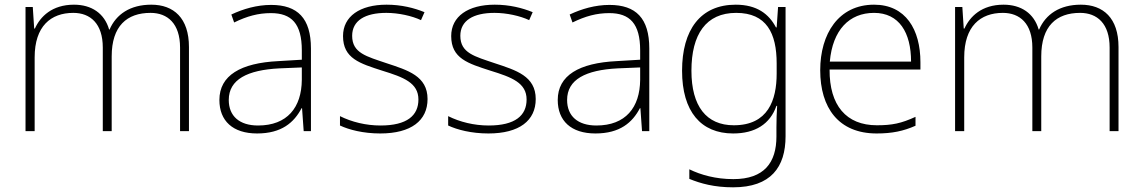

<svg xmlns="http://www.w3.org/2000/svg" viewBox="-20 -560 4879 820"><path d="M626 -540C536 -540 476 -499 448 -434H446C426 -503 371 -540 296 -540C202 -540 152 -489 129 -438H126L120 -530H89V0H128V-315C128 -448 197 -505 293 -505C366 -505 419 -459 419 -357V0H457V-319C457 -449 522 -505 623 -505C696 -505 749 -459 749 -357V0H787V-359C787 -483 722 -540 626 -540Z M1138 -539C1077 -539 1019 -522 968 -498L980 -464C1035 -491 1083 -504 1137 -504C1225 -504 1269 -459 1269 -345V-305L1169 -299C1008 -291 917 -238 917 -133C917 -44 974 10 1078 10C1183 10 1236 -37 1268 -98H1270L1277 0H1308V-353C1308 -482 1251 -539 1138 -539ZM1173 -268 1269 -272V-219C1268 -101 1207 -24 1082 -24C1003 -24 957 -64 957 -133C957 -221 1037 -261 1173 -268Z M1806 -137C1806 -235 1722 -260 1631 -290C1546 -319 1484 -333 1484 -407C1484 -472 1539 -505 1630 -505C1682 -505 1740 -492 1778 -474L1793 -508C1749 -526 1694 -540 1631 -540C1517 -540 1445 -490 1445 -406C1445 -310 1517 -289 1613 -258C1704 -230 1767 -206 1767 -135C1767 -67 1719 -24 1605 -24C1543 -24 1482 -39 1432 -64V-24C1470 -6 1531 10 1604 10C1736 10 1806 -45 1806 -137Z M2268 -137C2268 -235 2184 -260 2093 -290C2008 -319 1946 -333 1946 -407C1946 -472 2001 -505 2092 -505C2144 -505 2202 -492 2240 -474L2255 -508C2211 -526 2156 -540 2093 -540C1979 -540 1907 -490 1907 -406C1907 -310 1979 -289 2075 -258C2166 -230 2229 -206 2229 -135C2229 -67 2181 -24 2067 -24C2005 -24 1944 -39 1894 -64V-24C1932 -6 1993 10 2066 10C2198 10 2268 -45 2268 -137Z M2583 -539C2522 -539 2464 -522 2413 -498L2425 -464C2480 -491 2528 -504 2582 -504C2670 -504 2714 -459 2714 -345V-305L2614 -299C2453 -291 2362 -238 2362 -133C2362 -44 2419 10 2523 10C2628 10 2681 -37 2713 -98H2715L2722 0H2753V-353C2753 -482 2696 -539 2583 -539ZM2618 -268 2714 -272V-219C2713 -101 2652 -24 2527 -24C2448 -24 2402 -64 2402 -133C2402 -221 2482 -261 2618 -268Z M3122 -540C2971 -540 2893 -432 2893 -258C2893 -83 2974 10 3111 10C3205 10 3269 -30 3296 -108H3299C3297 -74 3296 -49 3296 -15V23C3296 134 3244 205 3112 205C3037 205 2973 187 2924 163V204C2973 224 3031 240 3111 240C3272 240 3335 154 3335 22V-530H3303L3297 -443H3294C3264 -500 3213 -540 3122 -540ZM3124 -505C3254 -505 3297 -418 3297 -289V-246C3297 -132 3260 -25 3114 -25C2997 -25 2933 -106 2933 -258C2933 -413 2995 -505 3124 -505Z M3713 -540C3561 -540 3483 -415 3483 -260C3483 -100 3561 10 3724 10C3790 10 3838 0 3890 -23V-61C3829 -33 3790 -25 3725 -25C3594 -25 3522 -110 3523 -263H3911V-294C3911 -434 3848 -540 3713 -540ZM3713 -505C3820 -505 3871 -421 3871 -297H3524C3536 -432 3607 -505 3713 -505Z M4596 -540C4506 -540 4446 -499 4418 -434H4416C4396 -503 4341 -540 4266 -540C4172 -540 4122 -489 4099 -438H4096L4090 -530H4059V0H4098V-315C4098 -448 4167 -505 4263 -505C4336 -505 4389 -459 4389 -357V0H4427V-319C4427 -449 4492 -505 4593 -505C4666 -505 4719 -459 4719 -357V0H4757V-359C4757 -483 4692 -540 4596 -540Z"/></svg>

Font: Noto Sans Arabic ExtLt
Style: Regular
Weight: 200
Designer: Monotype Design Team, Nadine Chahine, Nizar Qandah and Khaled Hosny
Foundry: Monotype Imaging Inc.
Version: Version 2.012